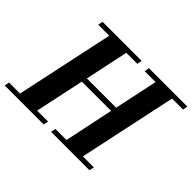

<svg xmlns="http://www.w3.org/2000/svg" viewBox="-164 -925 1160 1160"><g transform="rotate(45 416.0 -345.0)"><path d="M851 -690 846 -659H752L618 -31H712L705 0H377L384 -31H478L544 -346H294L227 -31H321L314 0H-19L-13 -31H81L215 -659H121L127 -690H461L455 -659H361L302 -381H552L611 -659H518L523 -690Z"/></g></svg>

Font: GFS Didot
Style: Bold Italic
Weight: 700
Italic angle: -12°
Designer: Designed by Takis Katsoulidis and George D. Matthiopoulos.
Foundry: Designed by Takis Katsoulidis and George D. Matthiopoulos.
Version: Version 1.0